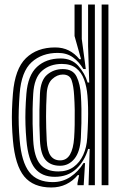

<svg xmlns="http://www.w3.org/2000/svg" viewBox="-20 -820 541 850"><path d="M460 0H430V-800H460ZM400 0H372L377 -160.5L370.2 -160.8Q354.8 -107.2 317.5 -72.2Q280.2 -37.2 222.5 -37.2Q164.8 -37.2 134.6 -74.8Q104.5 -112.2 97 -198.8Q93.8 -235.2 92.8 -267.9Q91.8 -300.5 92.8 -333.5Q93.8 -366.5 96.8 -404.5Q103.2 -486.5 143.8 -523.9Q184.2 -561.2 248.5 -561.2Q297 -561.2 326.2 -528.8Q355.5 -496.2 368 -454.5H375L370 -615V-800H400ZM238.2 -61Q278.2 -61 305.8 -80.9Q333.2 -100.8 348.5 -134.5Q363.8 -168.2 366.2 -210Q368.8 -249.5 369.6 -283.1Q370.5 -316.8 369.9 -345Q369.2 -373.2 367.2 -396.2Q364 -435.8 352.4 -467.6Q340.8 -499.5 317.1 -518.2Q293.5 -537 253.8 -537Q201 -537 166.1 -506.5Q131.2 -476 127 -404Q125 -369.8 124.4 -337.4Q123.8 -305 124.4 -271.2Q125 -237.5 127 -199.5Q131 -125.2 157.8 -93.1Q184.5 -61 238.2 -61ZM246 -86.2Q204.5 -86.2 182.1 -111.6Q159.8 -137 156.8 -199Q155.2 -233 154.6 -265.4Q154 -297.8 154.6 -331.6Q155.2 -365.5 156.8 -403.8Q159.5 -464.8 188.9 -489.5Q218.2 -514.2 258 -514.2Q302.8 -514.2 319.1 -480.8Q335.5 -447.2 338.2 -397Q340 -368.8 340.5 -338.1Q341 -307.5 340.4 -275.2Q339.8 -243 338 -210Q334.8 -148 309.5 -117.1Q284.2 -86.2 246 -86.2ZM246 -110Q274.8 -110 289.9 -135.9Q305 -161.8 308.2 -210Q310 -235.5 310.6 -267.4Q311.2 -299.2 310.8 -332.8Q310.2 -366.2 308.2 -397Q305.8 -439 297.1 -464.5Q288.5 -490 258 -490Q233 -490 211.1 -469.9Q189.2 -449.8 186.8 -405Q183.8 -351.5 183.9 -303.4Q184 -255.2 186.8 -198.5Q189.2 -151.2 204 -130.6Q218.8 -110 246 -110ZM207.2 10Q127.5 10 87.2 -38.9Q47 -87.8 37.2 -199Q34 -235.8 33 -268.6Q32 -301.5 33.1 -334.6Q34.2 -367.8 37.2 -405.2Q46 -515.2 94.9 -562.6Q143.8 -610 224 -610Q257.5 -610 284.2 -596.8Q311 -583.5 331.5 -558H338.8L310 -660.5V-800H342V-647.5L359.8 -514.2L349 -514.5Q330 -546.5 302.8 -566.1Q275.5 -585.8 236 -585.8Q165.2 -585.8 119.9 -544.5Q74.5 -503.2 67 -404.8Q64.2 -367.5 63.1 -333.9Q62 -300.2 63 -267.6Q64 -235 67 -200.2Q75.2 -103 109.5 -58.4Q143.8 -13.8 214 -13.8Q257.2 -13.8 292.1 -37.1Q327 -60.5 349.8 -98.2H356.5L350.5 0H323V-9.2L330.2 -44.8H324.2Q302 -18.2 272.5 -4.1Q243 10 207.2 10Z"/></svg>

Font: Big Shoulders Inline Display Thin Black
Style: Regular
Weight: 900
Version: Version 2.002